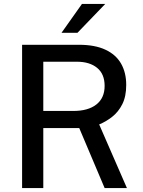

<svg xmlns="http://www.w3.org/2000/svg" viewBox="-20 -949 722 969"><path d="M620.5 0H508L380 -302.5H198.5V0H91.5V-723H378.5Q459 -723 512 -698.2Q565 -673.5 591 -628Q617 -582.5 617 -520.5Q617 -462 597.2 -423Q577.5 -384 546.2 -359.5Q515 -335 480.5 -321ZM349.5 -389Q425 -389 466.5 -421.8Q508 -454.5 508 -515.5Q508 -575.5 470.2 -606.5Q432.5 -637.5 368 -637.5H198.5V-389ZM393.5 -929H511L371 -783.5H290.5Z"/></svg>

Font: Public Sans Medium
Style: Regular
Weight: 500
Designer: The Public Sans Project Authors: Dan O. Williams and USWDS (Libre Franklin designed by Pablo Impallari and Rodrigo Fuenz
Version: Version 1.007